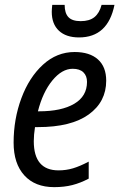

<svg xmlns="http://www.w3.org/2000/svg" viewBox="-20 -760 491 790"><path d="M36 -173Q36 -270 68 -356Q100 -442 157 -494Q214 -546 287 -546Q349 -546 383 -515.5Q417 -485 417 -428Q417 -341 345 -289Q273 -237 136 -237H124Q119 -205 119 -179Q119 -59 221 -59Q252 -59 280.5 -67.5Q309 -76 345 -95V-25Q311 -7 277.5 1.5Q244 10 203 10Q124 10 80 -38.5Q36 -87 36 -173ZM141 -302Q233 -302 285.5 -333Q338 -364 338 -423Q338 -448 323 -462.5Q308 -477 279 -477Q235 -477 195.5 -429Q156 -381 136 -302ZM193 -711Q193 -722 195 -740H246Q246 -706 261.5 -689.5Q277 -673 312 -673Q348 -673 368.5 -689.5Q389 -706 398 -740H451Q424 -606 305 -606Q252 -606 222.5 -633.5Q193 -661 193 -711Z"/></svg>

Font: Noto Sans UI Narrow
Style: Italic
Weight: 400
Width: 4
Italic angle: -12°
Designer: Monotype Design Team
Foundry: Monotype Imaging Inc.
Version: Version 1.001